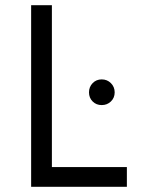

<svg xmlns="http://www.w3.org/2000/svg" viewBox="-20 -720 549 740"><path d="M100 0H469V-76H180V-700H100ZM372 -315Q393 -315 407.5 -329Q422 -343 422 -364Q422 -385 407.5 -399.5Q393 -414 372 -414Q351 -414 337 -399.5Q323 -385 323 -364Q323 -343 337 -329Q351 -315 372 -315Z"/></svg>

Font: Fixel Variable
Style: Regular
Weight: 100
Width: 3
Designer: AlfaBravo + MacPaw
Foundry: Kyrylo Tkachov, Marchela Mozhyna, Serhii Makarenko, Maria Weinstein, Zakhar Kryvoshyya
Version: Version 1.211